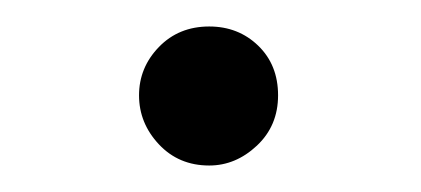

<svg xmlns="http://www.w3.org/2000/svg" viewBox="-20 -450 318 145"><path d="M138 -430Q160 -430 175 -415.5Q190 -401 190 -378Q190 -355 174 -340Q158 -325 138 -325Q115 -325 100 -341Q85 -357 85 -378Q85 -399 100 -414.5Q115 -430 138 -430Z"/></svg>

Font: CMU Serif
Style: Roman
Weight: 500
Version: Version 0.7.0